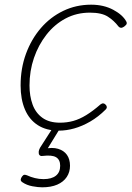

<svg xmlns="http://www.w3.org/2000/svg" viewBox="-20 -539 563 820"><path d="M231 19Q178 19 141.5 -4.5Q105 -28 86.5 -71.5Q68 -115 68 -174Q68 -247 91 -309.5Q114 -372 154.5 -419Q195 -466 250 -492.5Q305 -519 369 -519Q423 -519 464 -497Q505 -475 520 -446Q522 -442 521 -437.5Q520 -433 511 -426Q501 -419 495 -420.5Q489 -422 486 -426Q467 -451 440.5 -468Q414 -485 364 -485Q307 -485 260 -460Q213 -435 178.5 -391Q144 -347 125 -291.5Q106 -236 106 -174Q106 -129 119 -93Q132 -57 161 -36Q190 -15 236 -15Q266 -15 293 -22.5Q320 -30 348.5 -47.5Q377 -65 409 -93Q416 -98 421 -97.5Q426 -97 430 -93Q435 -89 436 -83Q437 -77 431 -71Q400 -40 365.5 -20Q331 0 297 9.5Q263 19 231 19ZM160 261Q143 261 118.5 256.5Q94 252 75 239Q68 234 68.5 228Q69 222 74 215Q79 208 84 207.5Q89 207 96 210Q111 217 129 221.5Q147 226 166 226Q200 226 218.5 211.5Q237 197 237 169Q237 143 219.5 132.5Q202 122 162 127Q156 128 152 126Q148 124 146 119Q145 112 145.5 107Q146 102 151 92L210 0H242L175 109L167 97Q203 89 228 96.5Q253 104 266 122.5Q279 141 279 169Q279 196 265 217Q251 238 224.5 249.5Q198 261 160 261Z"/></svg>

Font: Playwrite RO Thin
Style: Regular
Weight: 250
Version: Version 1.002